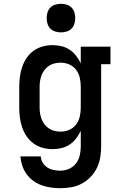

<svg xmlns="http://www.w3.org/2000/svg" viewBox="-20 -775 640 1008"><path d="M296 213Q271 213 246.5 209.5Q222 206 198.5 197.5Q175 189 154.5 174Q134 159 119.5 139Q105 119 97 95Q89 71 87 46H194Q195 64 204.5 79.5Q214 95 229 104.5Q244 114 261.5 117.5Q279 121 296 121Q320 121 342 111.5Q364 102 378.5 83.5Q393 65 398.5 41.5Q404 18 404 -5V-88Q394 -67 379.5 -48Q365 -29 345.5 -16Q326 -3 303 2.5Q280 8 256 8Q230 8 204 1Q178 -6 156.5 -21.5Q135 -37 120 -59Q105 -81 96.5 -106Q88 -131 84.5 -157.5Q81 -184 81 -210V-320Q81 -346 84.5 -372.5Q88 -399 96.5 -424Q105 -449 120 -471Q135 -493 156.5 -508.5Q178 -524 204 -531Q230 -538 256 -538Q280 -538 303 -532.5Q326 -527 345.5 -514Q365 -501 379.5 -482Q394 -463 404 -442V-530H560V-438H511V-5Q511 24 506 53Q501 82 488 108Q475 134 454.5 155Q434 176 408.5 189.5Q383 203 354 208Q325 213 296 213ZM299 -84Q322 -84 344 -93.5Q366 -103 380 -122Q394 -141 399 -164Q404 -187 404 -210V-320Q404 -343 399 -366Q394 -389 380 -408Q366 -427 344 -436.5Q322 -446 299 -446Q283 -446 267.5 -442.5Q252 -439 238.5 -430.5Q225 -422 215 -409.5Q205 -397 199 -382Q193 -367 190.5 -351.5Q188 -336 188 -320V-210Q188 -194 190.5 -178.5Q193 -163 199 -148Q205 -133 215 -120.5Q225 -108 238.5 -99.5Q252 -91 267.5 -87.5Q283 -84 299 -84ZM300 -605Q285 -605 270 -609.5Q255 -614 244.5 -624.5Q234 -635 229.5 -650Q225 -665 225 -680Q225 -695 229.5 -710Q234 -725 244.5 -735.5Q255 -746 270 -750.5Q285 -755 300 -755Q315 -755 330 -750.5Q345 -746 355.5 -735.5Q366 -725 370.5 -710Q375 -695 375 -680Q375 -665 370.5 -650Q366 -635 355.5 -624.5Q345 -614 330 -609.5Q315 -605 300 -605Z"/></svg>

Font: Iosevka Slab Semibold Extended
Style: Regular
Weight: 600
Width: 7
Monospace: yes
Designer: Belleve Invis
Foundry: Belleve Invis
Version: Version 11.1.0; ttfautohint (v1.8.3)